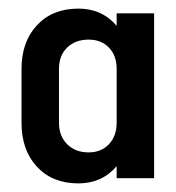

<svg xmlns="http://www.w3.org/2000/svg" viewBox="-20 -745 408 446"><path d="M251 -714H338V-331H251V-359Q217 -319 162 -319Q102 -319 66 -357.5Q30 -396 30 -460V-585Q30 -648 66 -686.5Q102 -725 162 -725Q217 -725 251 -685ZM251 -460V-585Q251 -616 233 -634.5Q215 -653 186 -653Q155 -653 136 -634.5Q117 -616 117 -585V-460Q117 -429 136 -410Q155 -391 186 -391Q215 -391 233 -410Q251 -429 251 -460Z"/></svg>

Font: Akshar Medium
Style: Regular
Weight: 500
Designer: Tall Chai
Foundry: Tall Chai
Version: Version 1.000